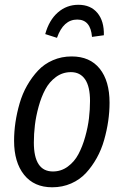

<svg xmlns="http://www.w3.org/2000/svg" viewBox="-20 -774 519 806"><path d="M219.2 -615.2 169.9 -630.9Q186 -689.5 222.9 -721.7Q259.8 -753.9 309.1 -753.9Q360.4 -753.9 388.9 -719.7Q417.5 -685.5 416 -626L366.2 -619.1Q360.4 -691.9 304.2 -691.9Q246.1 -691.9 219.2 -615.2ZM199.2 12.2Q123 12.2 81.1 -40.3Q39.1 -92.8 39.1 -183.1Q39.1 -221.2 44.9 -260.7Q50.8 -300.3 62.5 -340.6Q74.2 -380.9 94.2 -415.8Q114.3 -450.7 139.9 -478Q165.5 -505.4 201.9 -521.2Q238.3 -537.1 280.8 -537.1Q357.4 -537.1 398.7 -485.6Q439.9 -434.1 439.9 -342.8Q439.9 -305.2 434.3 -266.1Q428.7 -227.1 417.2 -186.5Q405.8 -146 386.2 -110.8Q366.7 -75.7 341.1 -47.9Q315.4 -20 278.8 -3.9Q242.2 12.2 199.2 12.2ZM202.1 -54.2Q236.8 -54.2 264.6 -74.7Q292.5 -95.2 309.3 -127Q326.2 -158.7 337.6 -199.5Q349.1 -240.2 353.5 -277.6Q357.9 -314.9 357.9 -350.1Q357.9 -410.6 337.2 -440.9Q316.4 -471.2 277.8 -471.2Q242.7 -471.2 214.8 -450.7Q187 -430.2 170.2 -398.7Q153.3 -367.2 142.1 -326.4Q130.9 -285.6 126.5 -248.5Q122.1 -211.4 122.1 -175.8Q122.1 -54.2 202.1 -54.2Z"/></svg>

Font: Fira Sans Compressed Book
Style: Italic
Weight: 350
Width: 3
Italic angle: -8°
Designer: Carrois Corporate & Edenspiekermann AG
Foundry: Carrois Corporate GbR & Edenspiekermann AG
Version: Version 4.203;PS 004.203;hotconv 1.0.88;makeotf.lib2.5.64775